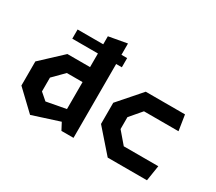

<svg xmlns="http://www.w3.org/2000/svg" viewBox="-139 -1050 1518 1348"><g transform="rotate(30 620.0 -376.0)"><path d="M201 -673.3H471.5H486H602.7V-598.8H201ZM415.8 -81.3V-401.1L408.8 -428.7V-738.3L556.6 -765V0H458.7ZM484.3 -370.9H288.4L201.9 -283.7V-171.6L258.2 -122.8L484.3 -164.9V-74.7L211.8 12.8L56.2 -135.2V-330.6L225.2 -488.3H484.3Z M675 -181.2V-352.9L833.8 -534.2H1152.1L1171.7 -408.9H891.8L811.8 -315.4V-218.8L891.8 -125.2H1171.7L1152.1 0H833.8Z"/></g></svg>

Font: Monaspace Krypton Var ExLight
Style: Regular
Weight: 200
Designer: Riley Cran and the Lettermatic Team
Version: Version 1.200 (Monaspace Krypton Var)